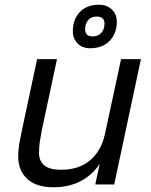

<svg xmlns="http://www.w3.org/2000/svg" viewBox="-20 -780 640 812"><path d="M207 12Q133 12 95 -23.5Q57 -59 57 -118Q57 -147 63 -180Q69 -213 75 -240L137 -530H221L157 -230Q152 -205 148.5 -181.5Q145 -158 145 -133Q145 -99 167.5 -80.5Q190 -62 239 -62Q314 -62 361.5 -102.5Q409 -143 424 -214L492 -530H576L463 0H383L411 -131L422 -124Q393 -59 337.5 -23.5Q282 12 207 12ZM361 -576Q328 -576 308 -596.5Q288 -617 288 -648Q288 -698 317.5 -729Q347 -760 399 -760Q432 -760 453 -740Q474 -720 474 -688Q474 -639 444 -607.5Q414 -576 361 -576ZM372 -626Q395 -626 408.5 -641Q422 -656 422 -680Q422 -710 388 -710Q366 -710 353 -695Q340 -680 340 -656Q340 -626 372 -626Z"/></svg>

Font: Geist Mono
Style: Italic
Weight: 400
Italic angle: -12°
Monospace: yes
Designer: Basement.studio, Andrés Briganti, Mateo Zaragoza
Foundry: Basement.studio, Vercel, Andrés Briganti, Guido Ferreyra, Mateo Zaragoza
Version: Version 1.500